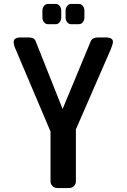

<svg xmlns="http://www.w3.org/2000/svg" viewBox="-20 -949 640 969"><path d="M363 -34Q363 -20 353 -10Q343 0 329 0H269Q255 0 245 -10Q235 -20 235 -34V-285L59 -700Q49 -721 49 -737Q49 -760 85 -760H125Q136 -760 146 -756Q156 -752 160 -741L296 -399L438 -741Q443 -752 452.5 -756Q462 -760 473 -760H513Q550 -760 550 -738Q550 -727 539 -700L363 -296ZM194 -895Q194 -909 202 -919Q210 -929 221 -929H262Q273 -929 281 -919Q289 -909 289 -895V-861Q289 -847 281 -837Q273 -827 262 -827H221Q210 -827 202 -837Q194 -847 194 -861ZM311 -895Q311 -909 319 -919Q327 -929 338 -929H379Q390 -929 398 -919Q406 -909 406 -895V-861Q406 -847 398 -837Q390 -827 379 -827H338Q327 -827 319 -837Q311 -847 311 -861Z"/></svg>

Font: Yusei Magic
Style: Regular
Weight: 400
Designer: Tanukizamurai
Foundry: Yusei Magic Project
Version: Version 1.200